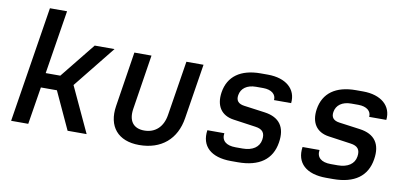

<svg xmlns="http://www.w3.org/2000/svg" viewBox="-69 -956 2538 1192"><g transform="rotate(10 1200.0 -360.0)"><path d="M45 0H153L191 -236H292L401 0H521L388 -286L600 -550H475L297 -329H205L269 -730H161Z M853 10C993 10 1085 -69 1106 -204L1161 -550H1053L998 -205C986 -128 938 -84 869 -84C800 -84 767 -128 779 -205L833 -550H725L671 -204C650 -72 720 10 853 10Z M1432 9H1476C1611 9 1689 -48 1706 -156C1722 -254 1681 -312 1586 -325L1454 -343C1417 -348 1400 -367 1406 -402C1413 -445 1449 -472 1506 -472H1551C1604 -472 1634 -446 1630 -410H1738C1748 -499 1680 -559 1565 -559H1520C1394 -559 1317 -504 1301 -401C1288 -315 1325 -258 1405 -247L1545 -227C1590 -221 1608 -199 1601 -155C1594 -108 1553 -80 1490 -80H1446C1385 -80 1355 -107 1362 -154H1255C1240 -52 1306 9 1432 9Z M2032 9H2076C2211 9 2289 -48 2306 -156C2322 -254 2281 -312 2186 -325L2054 -343C2017 -348 2000 -367 2006 -402C2013 -445 2049 -472 2106 -472H2151C2204 -472 2234 -446 2230 -410H2338C2348 -499 2280 -559 2165 -559H2120C1994 -559 1917 -504 1901 -401C1888 -315 1925 -258 2005 -247L2145 -227C2190 -221 2208 -199 2201 -155C2194 -108 2153 -80 2090 -80H2046C1985 -80 1955 -107 1962 -154H1855C1840 -52 1906 9 2032 9Z"/></g></svg>

Font: JetBrains Mono SemiBold
Style: Italic
Weight: 472
Italic angle: -9°
Monospace: yes
Designer: Philipp Nurullin, Konstantin Bulenkov
Foundry: JetBrains
Version: Version 2.305